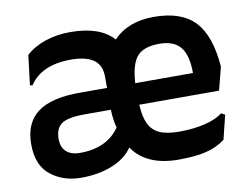

<svg xmlns="http://www.w3.org/2000/svg" viewBox="-71 -716 1083 832"><g transform="rotate(-10 470.5 -300.0)"><path d="M867 -154 884 -145 858 -39Q821 -11 773 0.5Q725 12 652 12Q511 12 450 -77Q421 -33 360.5 -8.5Q300 16 223 16Q145 16 89.5 -27.5Q34 -71 34 -164Q34 -259 95.5 -304Q157 -349 284 -348H400V-352V-397Q400 -449 366 -472.5Q332 -496 267 -496Q137 -496 84 -415L73 -417L89 -548Q124 -580 174.5 -597Q225 -614 285 -614Q415 -614 474 -548Q539 -616 652 -616Q774 -616 833 -553Q892 -490 902 -353L876 -252H525Q528 -197 543.5 -166Q559 -135 590.5 -121Q622 -107 676 -107Q741 -107 792 -120Q843 -133 867 -154ZM524 -347H778Q778 -425 749 -461Q720 -497 656 -497Q587 -497 558 -463.5Q529 -430 524 -347ZM411 -172Q401 -210 400 -252H284Q211 -252 183 -232.5Q155 -213 155 -166Q155 -130 176 -110.5Q197 -91 238 -91Q296 -91 340 -111.5Q384 -132 411 -172Z"/></g></svg>

Font: Farro Medium
Style: Regular
Weight: 500
Designer: Aceler Chua
Foundry: Grayscale Limited
Version: Version 1.101